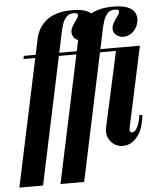

<svg xmlns="http://www.w3.org/2000/svg" viewBox="-103 -755 814 977"><g transform="rotate(-5 304.5 -267.0)"><path d="M115 -577Q128 -636 174 -670.5Q220 -705 301 -705Q340 -705 364.5 -697.5Q389 -690 401.5 -677Q414 -664 417.5 -648Q421 -632 417 -615Q410 -584 389.5 -566.5Q369 -549 345 -547.5Q321 -546 303 -561Q289 -574 289 -594.5Q289 -615 315 -649Q319 -654 323.5 -661Q328 -668 329.5 -674.5Q331 -681 326.5 -685Q322 -689 308 -689Q284 -689 270.5 -673.5Q257 -658 251 -639Q245 -620 242 -608L77 171H-44ZM205 -479 208 -495H307L304 -479ZM34 -479 37 -495H107L104 -479ZM510 -495H630L541 -81Q539 -68 544.5 -62Q550 -56 560.5 -61Q571 -66 581 -86Q591 -106 597 -145L612 -142Q605 -78 581.5 -43.5Q558 -9 528 1Q498 11 471 0.5Q444 -10 429.5 -36Q415 -62 423 -99ZM468 -479 471 -495H520L517 -479ZM325 -577Q338 -636 384 -670.5Q430 -705 511 -705Q550 -705 574.5 -697.5Q599 -690 611.5 -677Q624 -664 627.5 -648Q631 -632 627 -615Q620 -584 599.5 -566.5Q579 -549 555 -547.5Q531 -546 513 -561Q499 -574 499 -594.5Q499 -615 525 -649Q529 -654 533.5 -661Q538 -668 539.5 -674.5Q541 -681 536.5 -685Q532 -689 518 -689Q494 -689 480.5 -673.5Q467 -658 461 -639Q455 -620 452 -608L287 171H166ZM415 -479 418 -495H517L514 -479ZM244 -479 247 -495H317L314 -479Z"/></g></svg>

Font: Emberly Black
Style: Italic
Weight: 900
Italic angle: -12°
Designer: Rajesh Rajput
Foundry: Rajesh Rajput
Version: Version 1.000